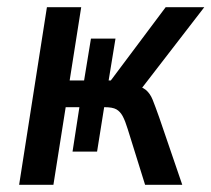

<svg xmlns="http://www.w3.org/2000/svg" viewBox="-20 -512 586 532"><path d="M33 0 110 -492H205L173 -289H213L232 -405H300L281 -289H287L439 -492H546L360 -251L344 -278Q372 -273 384 -263Q396 -253 403 -235.5Q410 -218 421 -187L485 0H382L334 -154Q327 -177 320 -190Q313 -203 302.5 -209Q292 -215 270 -215H256L271 -230L249 -92H181L200 -215H162L128 0Z"/></svg>

Font: Nunito Sans 10pt Condensed SemiBold
Style: Italic
Weight: 600
Width: 3
Italic angle: -9°
Designer: Vernon Adams
Foundry: Vernon Adams
Version: Version 3.101;gftools[0.9.27]